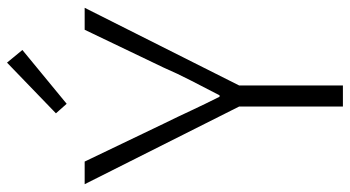

<svg xmlns="http://www.w3.org/2000/svg" viewBox="-243 -745 988 542"><g transform="rotate(-90 251.0 -474.0)"><path d="M221.2 0V-293L2 -729H65.9L172.9 -505.9Q192.4 -466.3 210.4 -427.5Q228.5 -388.7 249 -348.1H252.9Q273.9 -388.7 293.9 -427.5Q314 -466.3 331.1 -505.9L438 -729H500L280.8 -293V0ZM229 -779.8 202.1 -810.1 345.2 -948.2 380.9 -904.8Z"/></g></svg>

Font: Source Han Sans CN Light
Style: Regular
Weight: 300
Designer: Ryoko NISHIZUKA  (kana, bopomofo & ideographs); Paul D. Hunt (Latin, Greek & Cyrillic); Sandoll Communications , Soo-you
Foundry: Adobe
Version: Version 2.000;hotconv 1.0.107;makeotfexe 2.5.65593